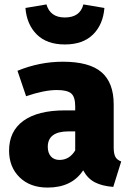

<svg xmlns="http://www.w3.org/2000/svg" viewBox="-20 -830 590 868"><path d="M273 -629Q192 -629 146.5 -674Q101 -719 95 -794L190 -810Q207 -751 273 -751Q342 -751 357 -810L452 -794Q446 -719 400.5 -674Q355 -629 273 -629ZM494 -164Q494 -135 501.5 -121Q509 -107 528 -100L492 15Q441 11 408.5 -6Q376 -23 356 -60Q305 18 195 18Q116 18 68.5 -28.5Q21 -75 21 -149Q21 -237 86 -284Q151 -331 274 -331H320V-349Q320 -392 302 -407.5Q284 -423 237 -423Q180 -423 98 -395L59 -510Q159 -551 264 -551Q384 -551 439 -503.5Q494 -456 494 -358ZM249 -107Q294 -107 320 -150V-236H290Q196 -236 196 -166Q196 -139 210 -123Q224 -107 249 -107Z"/></svg>

Font: FiraGO ExtraBold
Style: Regular
Weight: 800
Designer: bBox Type
Foundry: bBox Type GmbH
Version: Version 1.001;PS 001.001;hotconv 1.0.88;makeotf.lib2.5.64775